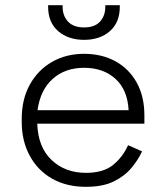

<svg xmlns="http://www.w3.org/2000/svg" viewBox="-20 -708 638 742"><path d="M312 14Q237 14 181.5 -17.5Q126 -49 95 -106Q64 -163 64 -237V-249Q64 -324 95 -380.5Q126 -437 180.5 -468.5Q235 -500 305 -500Q373 -500 425.5 -471.5Q478 -443 508 -389.5Q538 -336 538 -262V-230H124Q127 -139 179.5 -89.5Q232 -40 312 -40Q380 -40 417.5 -71Q455 -102 475 -147L529 -123Q514 -90 487.5 -58.5Q461 -27 419 -6.5Q377 14 312 14ZM125 -282H477Q473 -361 426 -403.5Q379 -446 305 -446Q232 -446 184 -403.5Q136 -361 125 -282ZM305 -554Q244 -554 205 -587.5Q166 -621 166 -682V-688H222V-682Q222 -647 243 -624.5Q264 -602 305 -602Q346 -602 366.5 -624.5Q387 -647 387 -682V-688H443V-682Q443 -621 404.5 -587.5Q366 -554 305 -554Z"/></svg>

Font: Space Grotesk Variable Light
Style: Regular
Weight: 300
Designer: Florian Karsten
Foundry: Florian Karsten
Version: Version 2.000